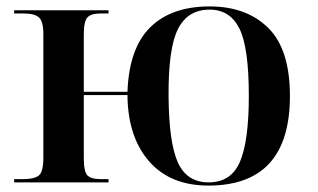

<svg xmlns="http://www.w3.org/2000/svg" viewBox="-20 -568 989 598"><path d="M629 10Q883 10 883 -269Q883 -415 815 -481.5Q747 -548 633 -548Q514 -548 448 -483Q382 -418 377 -282H241V-460Q241 -502 252.5 -514Q264 -526 293 -526H318V-536H24V-526H54Q87 -526 101 -514Q115 -502 115 -461V-76Q115 -33 101 -21.5Q87 -10 52 -10H24V0H318V-10H296Q264 -10 252.5 -21.5Q241 -33 241 -76V-272H377Q378 -142 444 -66Q510 10 629 10ZM630 0Q562 0 534 -62Q506 -124 505 -269Q504 -418 534.5 -478Q565 -538 633 -538Q696 -538 725.5 -479.5Q755 -421 755 -269Q755 -129 727.5 -64.5Q700 0 630 0Z"/></svg>

Font: Noto Serif Display Semi
Style: Regular
Weight: 600
Designer: Monotype Design Team
Foundry: Monotype Imaging Inc.
Version: Version 1.900